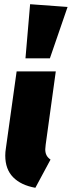

<svg xmlns="http://www.w3.org/2000/svg" viewBox="-20 -873 341 912"><path d="M197 -186Q195 -170 195 -164Q195 -147 201 -135.5Q207 -124 220 -115L148 19Q80 7 42.5 -31Q5 -69 5 -134Q5 -151 8 -169L59 -534H245ZM123 -853 301 -840 217 -596H101Z"/></svg>

Font: Fira Sans Extra Condensed Black
Style: Italic
Weight: 900
Width: 3
Italic angle: -8°
Designer: Carrois Corporate & Edenspiekermann AG
Foundry: Carrois Corporate GbR & Edenspiekermann AG
Version: Version 4.203